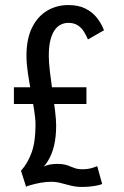

<svg xmlns="http://www.w3.org/2000/svg" viewBox="-20 -726 490 759"><path d="M126.6 -42 63 -51.1Q89.1 -79.6 104.8 -122.5Q120.4 -165.3 120.4 -232.1Q120.4 -257.4 114.9 -291.8Q109.5 -326.1 102.5 -364.1Q95.4 -402.1 90 -438.8Q84.6 -475.5 84.6 -505Q84.6 -572.3 106.7 -616.9Q128.9 -661.4 166.4 -683.7Q203.9 -706 250.1 -706Q289.9 -706 317.7 -692.1Q345.4 -678.3 363.2 -655.6Q381 -632.9 391.1 -606.4L327.6 -570Q320.8 -587 311.1 -601.9Q301.5 -616.8 286.9 -626.2Q272.3 -635.6 250.1 -635.6Q234.5 -635.6 220.5 -628.8Q206.5 -622 195.9 -606.8Q185.2 -591.5 179 -566.4Q172.9 -541.4 172.9 -505Q172.9 -480.5 177.2 -443.5Q181.6 -406.4 187.4 -365.7Q193.2 -324.9 197.6 -288.7Q202 -252.4 202 -229.8Q202 -184.9 193.6 -149.8Q185.3 -114.6 168.4 -88.1Q151.6 -61.5 126.6 -42ZM83 12 63 -51.1Q64 -51.1 74.7 -51.4Q85.4 -51.6 100.8 -51.9Q116.2 -52.2 130 -52.3Q141.7 -62.8 159.6 -70.5Q177.4 -78.1 208.6 -78.1Q226.1 -78.1 238 -74.9Q249.9 -71.6 259.3 -67.5Q268.8 -63.4 279.2 -60.1Q289.6 -56.9 304.6 -56.9Q326 -56.9 341.5 -61.3Q356.9 -65.8 364.3 -69.3L383.9 1.3Q374.1 5.9 352.2 9.4Q330.4 13 304.6 13Q281.1 13 260.6 7.9Q240 2.8 220.9 -2.3Q201.9 -7.4 182.5 -7.4Q161.9 -7.4 140.4 -3.5Q119 0.5 103 5.1Q87.1 9.7 83 12ZM35 -314.9V-381.1H321.7V-314.9Z"/></svg>

Font: League Mono Thin Condensed
Style: Regular
Weight: 100
Width: 1
Designer: Tyler Finck
Foundry: The League of Moveable Type / Tyler Finck
Version: Version 2.300;RELEASE